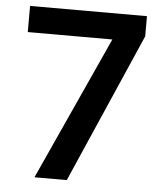

<svg xmlns="http://www.w3.org/2000/svg" viewBox="-52 -759 680 805"><g transform="rotate(5 288.5 -357.0)"><path d="M123 0H259L534 -629V-714H42V-604H398Z"/></g></svg>

Font: Noto Sans Georgian SemiBold
Style: Regular
Weight: 600
Designer: Monotype Design Team, Akaki Razmadze
Foundry: Google LLC
Version: Version 2.005